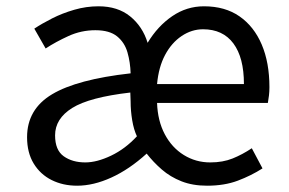

<svg xmlns="http://www.w3.org/2000/svg" viewBox="-20 -577 917 610"><path d="M225 13Q180 13 144 -5Q108 -23 87 -57.5Q66 -92 66 -141Q66 -230 145.5 -277.5Q225 -325 395 -344Q394 -379 385 -410.5Q376 -442 352 -461.5Q328 -481 283 -481Q238 -481 197.5 -462.5Q157 -444 125 -423L89 -486Q113 -502 145.5 -518.5Q178 -535 216 -546Q254 -557 293 -557Q354 -557 393.5 -525Q433 -493 449 -441Q481 -494 527 -525.5Q573 -557 628 -557Q695 -557 741 -525Q787 -493 811.5 -435.5Q836 -378 836 -300Q836 -286 834.5 -273.5Q833 -261 831 -250H479Q481 -193 503.5 -150.5Q526 -108 564 -84.5Q602 -61 648 -61Q688 -61 719 -73.5Q750 -86 780 -106L814 -42Q778 -19 735.5 -3Q693 13 638 13Q592 13 556.5 -1Q521 -15 494 -38.5Q467 -62 446 -89Q391 -39 334 -13Q277 13 225 13ZM251 -61Q288 -61 333 -82.5Q378 -104 415 -144Q405 -165 400 -195Q395 -225 395 -255L394 -283Q264 -268 209.5 -234Q155 -200 155 -147Q155 -100 182.5 -80.5Q210 -61 251 -61ZM479 -310H755Q755 -394 721.5 -439Q688 -484 625 -484Q589 -484 557 -462.5Q525 -441 504.5 -402.5Q484 -364 479 -310Z"/></svg>

Font: Noto Sans SC Thin
Style: Regular
Weight: 400
Version: Version 2.004-H2;hotconv 1.0.118;makeotfexe 2.5.65603